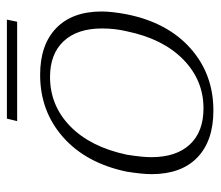

<svg xmlns="http://www.w3.org/2000/svg" viewBox="-60 -554 624 543"><g transform="rotate(-90 251.5 -282.0)"><path d="M188 -574H468L462 -545H181ZM31 -165Q31 -191 38 -235Q62 -350 135.5 -415Q209 -480 312 -480Q397 -480 444 -434.5Q491 -389 491 -306Q491 -277 483 -235Q460 -120 387 -55Q314 10 211 10Q125 10 78 -35.5Q31 -81 31 -165ZM435 -235Q443 -268 443 -305Q443 -375 407 -413.5Q371 -452 306 -452Q225 -452 166.5 -395Q108 -338 86 -235Q79 -191 79 -166Q79 -95 115 -56.5Q151 -18 217 -18Q297 -18 355.5 -75.5Q414 -133 435 -235Z"/></g></svg>

Font: Taviraj ExtraLight
Style: Italic
Weight: 275
Italic angle: -12°
Designer: Katatrad Team
Foundry: CadsonDemak
Version: Version 1.001